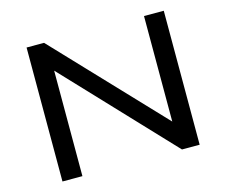

<svg xmlns="http://www.w3.org/2000/svg" viewBox="-100 -841 1150 976"><g transform="rotate(-15 475.5 -352.5)"><path d="M114 0V-705H206L747 -134H732V-705H836V0H743L205 -570H219V0Z"/></g></svg>

Font: Nunito Sans 10pt Expanded Medium
Style: Regular
Weight: 500
Width: 7
Designer: Vernon Adams
Foundry: Vernon Adams
Version: Version 3.101;gftools[0.9.27]